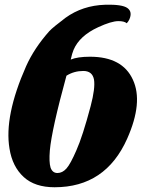

<svg xmlns="http://www.w3.org/2000/svg" viewBox="-20 -765 626 809"><path d="M302 -132Q277 -74 260 -55Q243 -36 222 -36Q201 -36 193 -59Q186 -82 190 -131Q198 -220 260 -446Q292 -466 331 -466Q369 -466 376 -430Q382 -394 362 -318Q328 -190 302 -132ZM359 -526Q307 -526 278 -514Q284 -541 290 -555Q315 -614 393 -650Q449 -676 479 -676Q504 -676 514 -667Q520 -673 525 -683Q539 -715 517 -731Q495 -747 423 -745Q328 -742 256 -690Q203 -650 188 -634Q124 -562 90 -486Q-3 -276 20 -139Q32 -63 80 -19Q127 24 210 24Q425 24 516 -181Q584 -334 540 -429Q496 -526 359 -526Z"/></svg>

Font: Sansita One
Style: Regular
Weight: 400
Designer: Pablo Cosgaya
Foundry: Omnibus-Type
Version: Version 1.001